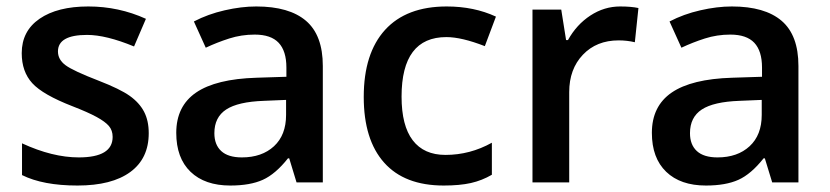

<svg xmlns="http://www.w3.org/2000/svg" viewBox="-20 -570 2593 600"><path d="M444.8 -153.8Q444.8 -74.7 387.2 -32.5Q329.6 9.8 222.2 9.8Q114.3 9.8 48.8 -22.9V-122.1Q144 -78.1 226.1 -78.1Q332 -78.1 332 -142.1Q332 -162.6 320.3 -176.3Q308.6 -189.9 281.7 -204.6Q254.9 -219.2 207 -237.8Q113.8 -273.9 80.8 -310.1Q47.9 -346.2 47.9 -403.8Q47.9 -473.1 103.8 -511.5Q159.7 -549.8 255.9 -549.8Q351.1 -549.8 436 -511.2L398.9 -424.8Q311.5 -460.9 252 -460.9Q161.1 -460.9 161.1 -409.2Q161.1 -383.8 184.8 -366.2Q208.5 -348.6 288.1 -317.9Q355 -292 385.3 -270.5Q415.5 -249 430.2 -220.9Q444.8 -192.9 444.8 -153.8Z M906.7 0 883.8 -75.2H879.9Q840.8 -25.9 801.3 -8.1Q761.7 9.8 699.7 9.8Q620.1 9.8 575.4 -33.2Q530.8 -76.2 530.8 -154.8Q530.8 -238.3 592.8 -280.8Q654.8 -323.2 781.7 -327.1L875 -330.1V-358.9Q875 -410.6 850.8 -436.3Q826.7 -461.9 775.9 -461.9Q734.4 -461.9 696.3 -449.7Q658.2 -437.5 623 -420.9L585.9 -502.9Q629.9 -525.9 682.1 -537.8Q734.4 -549.8 780.8 -549.8Q883.8 -549.8 936.3 -504.9Q988.8 -460 988.8 -363.8V0ZM735.8 -78.1Q798.3 -78.1 836.2 -113Q874 -147.9 874 -210.9V-257.8L804.7 -254.9Q723.6 -252 686.8 -227.8Q649.9 -203.6 649.9 -153.8Q649.9 -117.7 671.4 -97.9Q692.9 -78.1 735.8 -78.1Z M1366.7 9.8Q1244.1 9.8 1180.4 -61.8Q1116.7 -133.3 1116.7 -267.1Q1116.7 -403.3 1183.3 -476.6Q1250 -549.8 1376 -549.8Q1461.4 -549.8 1529.8 -518.1L1495.1 -425.8Q1422.4 -454.1 1375 -454.1Q1234.9 -454.1 1234.9 -268.1Q1234.9 -177.2 1269.8 -131.6Q1304.7 -85.9 1372.1 -85.9Q1448.7 -85.9 1517.1 -124V-23.9Q1486.3 -5.9 1451.4 2Q1416.5 9.8 1366.7 9.8Z M1918 -549.8Q1952.6 -549.8 1975.1 -544.9L1963.9 -438Q1939.5 -443.8 1913.1 -443.8Q1844.2 -443.8 1801.5 -398.9Q1758.8 -354 1758.8 -282.2V0H1644V-540H1733.9L1749 -444.8H1754.9Q1781.7 -493.2 1825 -521.5Q1868.2 -549.8 1918 -549.8Z M2393.1 0 2370.1 -75.2H2366.2Q2327.1 -25.9 2287.6 -8.1Q2248 9.8 2186 9.8Q2106.4 9.8 2061.8 -33.2Q2017.1 -76.2 2017.1 -154.8Q2017.1 -238.3 2079.1 -280.8Q2141.1 -323.2 2268.1 -327.1L2361.3 -330.1V-358.9Q2361.3 -410.6 2337.2 -436.3Q2313 -461.9 2262.2 -461.9Q2220.7 -461.9 2182.6 -449.7Q2144.5 -437.5 2109.4 -420.9L2072.3 -502.9Q2116.2 -525.9 2168.5 -537.8Q2220.7 -549.8 2267.1 -549.8Q2370.1 -549.8 2422.6 -504.9Q2475.1 -460 2475.1 -363.8V0ZM2222.2 -78.1Q2284.7 -78.1 2322.5 -113Q2360.4 -147.9 2360.4 -210.9V-257.8L2291 -254.9Q2210 -252 2173.1 -227.8Q2136.2 -203.6 2136.2 -153.8Q2136.2 -117.7 2157.7 -97.9Q2179.2 -78.1 2222.2 -78.1Z"/></svg>

Font: Open Sans Semibold
Style: Regular
Weight: 600
Foundry: Ascender Corporation
Version: Version 1.10